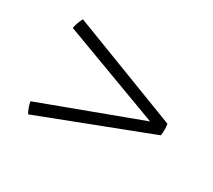

<svg xmlns="http://www.w3.org/2000/svg" viewBox="-89 -746 798 721"><g transform="rotate(30 310.0 -385.0)"><path d="M561 -410Q565 -385 561 -360L90 -179Q78 -200 73 -226L500 -385L73 -544Q78 -570 90 -591Z"/></g></svg>

Font: Poltawski Nowy
Style: Regular
Weight: 400
Designer: Adam Pótawski, Mateusz Machalski, Borys Kosmynka, Ania Wieluska
Foundry: Capitalics.wtf
Version: Version 1.001;gftools[0.9.25]